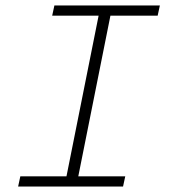

<svg xmlns="http://www.w3.org/2000/svg" viewBox="-20 -679 640 699"><path d="M46 0 54 -37H222L339 -622H170L178 -659H562L554 -622H382L265 -37H436L428 0Z"/></svg>

Font: Source Code Pro ExtraLight Light
Style: Italic
Weight: 300
Italic angle: -11°
Monospace: yes
Version: Version 1.016;hotconv 1.0.116;makeotfexe 2.5.65601